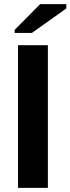

<svg xmlns="http://www.w3.org/2000/svg" viewBox="-20 -906 340 926"><path d="M66.9 0V-688H210.9V0ZM50.8 -747.1V-762.2L173.8 -886.2H299.8V-865.2L133.8 -747.1Z"/></svg>

Font: Arial
Style: Bold
Weight: 700
Designer: Steve Matteson
Foundry: Ascender Corporation
Version: Version 2.00.3